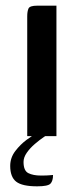

<svg xmlns="http://www.w3.org/2000/svg" viewBox="-20 -480 294 677"><path d="M76 0V-422Q76 -440 80.5 -450Q85 -460 111 -460H179V0ZM111 177Q58 177 37 160.5Q16 144 16 105Q16 76 34 52.5Q52 29 74.5 12.5Q97 -4 111 -11H159Q151 -8 135.5 2.5Q120 13 103 27.5Q86 42 74.5 58.5Q63 75 63 91Q63 122 80 130.5Q97 139 124 139Q146 139 155 138Q164 137 167 137Q167 158 158 167.5Q149 177 111 177Z"/></svg>

Font: Genos Medium
Style: Regular
Weight: 500
Designer: Robert E. Leuschke
Foundry: Robert E. Leuschke
Version: Version 1.010; ttfautohint (v1.8.3)